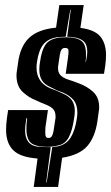

<svg xmlns="http://www.w3.org/2000/svg" viewBox="-20 -670 438 757"><path d="M113 67 128 -45Q60 -50 32 -78Q4 -106 4 -158Q4 -178 7 -202L12 -236H169L159 -167Q158 -148 159 -137Q161 -126 171 -126Q181 -126 185 -134Q189 -142 191 -153L198 -199Q199 -203 199 -206Q199 -209 199 -211Q199 -231 188.5 -241Q178 -251 161 -257.5Q144 -264 125 -273Q93 -285 69 -308Q45 -331 45 -373Q45 -378 45.5 -383Q46 -388 47 -393L51 -421Q59 -486 94 -520Q129 -554 201 -561L214 -650H310L297 -560Q353 -553 375.5 -526Q398 -499 398 -453Q398 -434 395 -411L390 -379H239L248 -442Q251 -463 250 -472Q249 -481 237 -481Q226 -481 222 -473.5Q218 -466 216 -455L209 -408Q207 -385 218.5 -373.5Q230 -362 249.5 -356Q269 -350 289 -342Q323 -330 347 -308Q371 -286 371 -247Q371 -243 370.5 -238Q370 -233 369 -228L364 -192Q355 -130 324.5 -94.5Q294 -59 225 -48L209 67ZM162 49H164L186 -90L208 -93Q241 -100 258.5 -127.5Q276 -155 283 -203Q284 -209 284.5 -215Q285 -221 285 -226Q285 -257 270.5 -275Q256 -293 228 -305L204 -314L180 -326Q155 -337 145 -354Q135 -371 135 -396Q135 -411 138 -427Q144 -471 158.5 -492.5Q173 -514 204 -520Q211 -522 222.5 -522.5Q234 -523 242 -523Q250 -523 257.5 -522.5Q265 -522 274 -520Q297 -516 308 -501.5Q319 -487 319 -458Q319 -451 319 -443.5Q319 -436 317 -427H319Q321 -438 322.5 -448Q324 -458 324 -467Q324 -493 311 -506Q298 -519 271 -523Q265 -524 258.5 -524.5Q252 -525 245 -525L259 -631H257L239 -525Q231 -525 221 -524.5Q211 -524 204 -523Q169 -517 151 -495Q133 -473 126 -427Q125 -421 124.5 -415Q124 -409 124 -404Q124 -345 178 -322L204 -312L226 -302Q252 -291 263.5 -274.5Q275 -258 275 -232Q275 -220 272 -203Q266 -158 251.5 -129.5Q237 -101 207 -96Q200 -94 188 -92.5Q176 -91 167 -91Q159 -91 146.5 -92Q134 -93 128 -95Q103 -100 93.5 -117Q84 -134 84 -162Q84 -180 87 -204H84Q82 -191 80.5 -179Q79 -167 79 -156Q79 -99 127 -92Q133 -91 146 -90.5Q159 -90 167 -90H180Z"/></svg>

Font: Alumni Sans Inline One
Style: Italic
Weight: 400
Italic angle: -8°
Designer: Robert E. Leuschke
Foundry: Robert E. Leuschke
Version: Version 1.100; ttfautohint (v1.8.3)